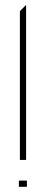

<svg xmlns="http://www.w3.org/2000/svg" viewBox="-20 -723 177 743"><path d="M57 -104V-680L80 -703H81V-104ZM53 0V-24H84V0Z"/></svg>

Font: Foldit Thin
Style: Regular
Weight: 100
Designer: Sophia Tai
Foundry: Sophia Tai
Version: Version 1.003